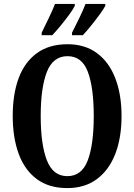

<svg xmlns="http://www.w3.org/2000/svg" viewBox="-20 -951 686 981"><path d="M324 10Q230 10 168 -36Q106 -82 75.5 -165Q45 -248 45 -359Q45 -470 75.5 -552Q106 -634 168.5 -679.5Q231 -725 325 -725Q414 -725 475.5 -679.5Q537 -634 569 -551.5Q601 -469 601 -358Q601 -247 569 -164.5Q537 -82 475 -36Q413 10 324 10ZM324 -51Q398 -51 428.5 -132Q459 -213 459 -358Q459 -503 429 -583.5Q399 -664 325 -664Q251 -664 219.5 -583.5Q188 -503 188 -358Q188 -213 219.5 -132Q251 -51 324 -51ZM348 -784Q366 -820 385 -858.5Q404 -897 417 -931H518V-921Q509 -904 488.5 -876Q468 -848 445 -819.5Q422 -791 403 -771H348ZM193 -784Q210 -820 229 -858.5Q248 -897 261 -931H362V-921Q354 -904 333.5 -876Q313 -848 289.5 -819.5Q266 -791 247 -771H193Z"/></svg>

Font: Noto Serif Tamil ExtraCondensed
Style: Bold
Weight: 700
Width: 2
Designer: Indian Type Foundry, Tom Grace, and the Monotype Design Team
Foundry: Monotype Imaging Inc.
Version: Version 2.004; ttfautohint (v1.8.4.7-5d5b)